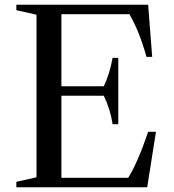

<svg xmlns="http://www.w3.org/2000/svg" viewBox="-20 -790 732 810"><path d="M526 -730H239V-426H418Q443 -479 455 -546H479V-266H455Q446 -328 418 -386H239V-40H521Q562 -106 605 -234H638L601 0H49V-23L134 -42V-728L49 -747V-770H605L622 -550H598Q568 -658 526 -730Z"/></svg>

Font: Libre Caslon Text
Style: Regular
Weight: 400
Designer: Pablo Impallari, Rodrigo Fuenzalida
Foundry: Pablo Impallari, Rodrigo Fuenzalida
Version: Version 1.002